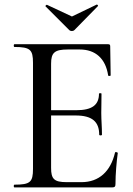

<svg xmlns="http://www.w3.org/2000/svg" viewBox="-20 -818 582 838"><path d="M179 -790 282 -687C288 -681 299 -681 305 -687L407 -791C410 -793 405 -799 402 -798L294 -746L185 -797C183 -798 176 -792 179 -790ZM482 -152C463 -70 412 -23 336 -23H271C216 -23 203 -37 203 -85V-314H310C382 -314 413 -287 413 -230C413 -226 425 -226 425 -230C425 -265 422 -293 422 -325C422 -350 423 -368 423 -409C423 -412 412 -412 412 -409C412 -360 382 -337 313 -337H203V-540C203 -588 218 -602 276 -602H328C397 -602 441 -562 452 -489C452 -485 463 -486 463 -489L461 -616C461 -622 459 -625 452 -625H43C39 -625 39 -613 43 -613C112 -613 124 -601 124 -544V-81C124 -23 112 -12 43 -12C39 -12 39 0 43 0H469C481 0 484 -4 484 -15C484 -58 489 -114 494 -150C494 -154 482 -156 482 -152Z"/></svg>

Font: Cormorant Infant Book
Style: Regular
Weight: 500
Designer: Christian Thalmann (Catharsis Fonts)
Version: Version 1.000;PS 002.000;hotconv 1.0.88;makeotf.lib2.5.64775